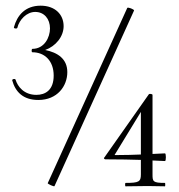

<svg xmlns="http://www.w3.org/2000/svg" viewBox="-20 -655 629 676"><path d="M172 0 452 -618C453 -622 430 -631 428 -627L148 -10C147 -8 171 4 172 0ZM517 -41V-90L561 -88C565 -88 565 -115 561 -115L517 -113V-321C517 -324 506 -326 504 -323L347 -100C344 -98 348 -94 351 -94C402 -94 443 -93 476 -92V-41C476 -15 469 -11 422 -11C420 -11 420 1 422 1L500 0L561 1C562 1 562 -11 561 -11C518 -11 517 -16 517 -41ZM23 -372C34 -332 61 -303 115 -303C182 -303 217 -352 217 -401C217 -448 183 -470 139 -479C176 -492 204 -526 204 -563C204 -604 174 -635 123 -635C68 -635 40 -600 29 -559C28 -554 40 -553 41 -557C48 -586 74 -613 104 -613C136 -613 156 -588 156 -555C156 -523 136 -483 94 -483C91 -483 90 -471 94 -471C138 -471 169 -440 169 -389C169 -338 140 -321 108 -321C64 -321 42 -351 35 -374C34 -379 22 -377 23 -372ZM385 -112 476 -261V-111C451 -110 424 -109 387 -109C383 -109 383 -110 385 -112Z"/></svg>

Font: Cormorant Garamond
Style: Regular
Weight: 400
Designer: Christian Thalmann (Catharsis Fonts)
Foundry: Catharsis Fonts
Version: Version 4.002;Glyphs 3.4 (3410)